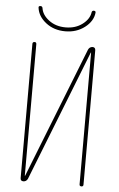

<svg xmlns="http://www.w3.org/2000/svg" viewBox="-61 -962 622 1003"><g transform="rotate(5 250.0 -460.0)"><path d="M250 -799.8Q190.4 -799.8 148.4 -832.5Q106.4 -865.2 100.6 -910.2Q98.6 -919.9 110.4 -919.9Q119.1 -919.9 121.1 -911.1Q126 -875 162.1 -847.7Q198.2 -820.3 250 -820.3Q301.8 -820.3 337.9 -847.7Q374 -875 378.9 -911.1Q380.9 -919.9 389.6 -919.9Q400.4 -919.9 399.4 -910.2Q394.5 -865.2 351.6 -832.5Q308.6 -799.8 250 -799.8ZM100.6 0Q85 0 85 -15.6V-719.7Q85 -729.5 95.2 -730Q105.5 -730.5 105.5 -719.7V-30.3Q105.5 -29.3 106.4 -29.3Q107.4 -29.3 107.4 -30.3L377 -714.8Q383.8 -729.5 399.4 -730.5Q415 -730.5 415 -713.9V-9.8Q415 0 404.8 0Q394.5 0 394.5 -9.8V-700.2Q394.5 -701.2 393.6 -701.2Q392.6 -701.2 392.6 -700.2L123 -14.6Q115.2 0 100.6 0Z"/></g></svg>

Font: Rounded-X Mgen+ 1m thin
Style: Regular
Weight: 100
Designer: [Source Han Sans]
Ryoko NISHIZUKA  (kana & ideographs); Paul D. Hunt (Latin, Greek & Cyrillic); Wenlong ZHANG  (bopomofo
Version: Version 1.059.20150602